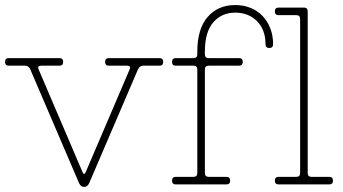

<svg xmlns="http://www.w3.org/2000/svg" viewBox="-21 -730 1357 760"><path d="M332 -5Q325 10 312 10Q299 10 292 -5L99 -455Q92 -470 79 -470H14Q-1 -470 -1 -485Q-1 -500 14 -500H214Q229 -500 229 -485Q229 -470 214 -470H142Q125 -470 132 -455L306 -48Q308 -42 312 -42Q316 -42 318 -48L492 -455Q499 -470 482 -470H410Q395 -470 395 -485Q395 -500 410 -500H610Q625 -500 625 -485Q625 -470 610 -470H545Q532 -470 525 -455Z M760 -525Q760 -616 801 -663Q842 -710 910 -710Q944 -710 971.5 -698.5Q999 -687 1018.5 -666.5Q1038 -646 1049 -617.5Q1060 -589 1060 -555Q1060 -540 1045 -540Q1030 -540 1030 -555Q1030 -612 996.5 -646Q963 -680 910 -680Q857 -680 823.5 -642Q790 -604 790 -525V-515Q790 -500 805 -500H925Q940 -500 940 -485Q940 -470 925 -470H805Q790 -470 790 -455V-45Q790 -30 805 -30H875Q890 -30 890 -15Q890 0 875 0H675Q660 0 660 -15Q660 -30 675 -30H745Q760 -30 760 -45V-455Q760 -470 745 -470H675Q660 -470 660 -485Q660 -500 675 -500H745Q760 -500 760 -515Z M1197 -45Q1197 -30 1212 -30H1282Q1297 -30 1297 -15Q1297 0 1282 0H1082Q1067 0 1067 -15Q1067 -30 1082 -30H1152Q1167 -30 1167 -45V-655Q1167 -670 1152 -670H1082Q1067 -670 1067 -685Q1067 -700 1082 -700H1182Q1197 -700 1197 -685Z"/></svg>

Font: Nixie One
Style: Regular
Weight: 400
Designer: Jovanny Lemonad
Foundry: Jovanny Lemonad
Version: Version 1.000 2011 initial release